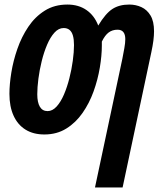

<svg xmlns="http://www.w3.org/2000/svg" viewBox="-20 -575 711 835"><path d="M393.1 240.2 512.2 -319.8Q516.6 -343.3 520.8 -365.7Q524.9 -388.2 524.9 -404.8Q524.9 -424.8 516.6 -435.3Q508.3 -445.8 491.2 -445.8Q468.8 -445.8 452.6 -433.8Q436.5 -421.9 422.9 -394Q422.9 -389.6 422.9 -385.5Q422.9 -381.3 422.9 -377Q422.9 -333 414.1 -280.8Q405.3 -228.5 387 -177.5Q368.7 -126.5 339.1 -84Q309.6 -41.5 268.3 -15.9Q227.1 9.8 172.9 9.8Q125 9.8 91.1 -11.2Q57.1 -32.2 39.1 -71.8Q21 -111.3 21 -167Q21 -208 29.3 -259.5Q37.6 -311 55.7 -362.8Q73.7 -414.6 103 -458.3Q132.3 -502 174.6 -528.6Q216.8 -555.2 272.9 -555.2Q321.8 -555.2 356.2 -531.2Q390.6 -507.3 407.2 -463.9Q439 -516.6 468.8 -535.9Q498.5 -555.2 542 -555.2Q570.8 -555.2 595.2 -543.9Q619.6 -532.7 634.8 -507.3Q649.9 -481.9 649.9 -439Q649.9 -420.9 647 -397.9Q644 -375 638.2 -348.1L513.2 240.2ZM187 -91.8Q208 -91.8 226.1 -111.6Q244.1 -131.3 258.1 -163.8Q272 -196.3 281.7 -234.6Q291.5 -272.9 296.6 -311Q301.8 -349.1 301.8 -378.9Q301.8 -403.8 297.1 -420.2Q292.5 -436.5 282.5 -444.8Q272.5 -453.1 256.8 -453.1Q234.9 -453.1 216.8 -433.1Q198.7 -413.1 184.8 -380.4Q170.9 -347.7 161.4 -309.1Q151.9 -270.5 147 -232.7Q142.1 -194.8 142.1 -165Q142.1 -129.9 153.3 -110.8Q164.6 -91.8 187 -91.8Z"/></svg>

Font: Open Sans Condensed
Style: Italic
Weight: 400
Width: 3
Italic angle: -12°
Designer: Monotype Design Team
Foundry: Monotype Imaging Inc.
Version: Version 3.000